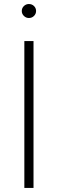

<svg xmlns="http://www.w3.org/2000/svg" viewBox="-20 -931 287 951"><path d="M146 -727.5V0H100.6V-727.5ZM123 -841.8Q108.9 -841.8 98.4 -852.1Q87.9 -862.3 87.9 -876.5Q87.9 -891.1 98.4 -901.1Q108.9 -911.1 123 -911.1Q138.2 -911.1 148.4 -901.1Q158.7 -891.1 158.7 -876.5Q158.7 -862.3 148.4 -852.1Q138.2 -841.8 123 -841.8Z"/></svg>

Font: Inter 17pt ExtraLight
Style: Regular
Weight: 250
Version: Version 4.001;git-66647c0bb